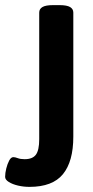

<svg xmlns="http://www.w3.org/2000/svg" viewBox="-22 -722 362 749"><path d="M93 7Q70 7 48.5 2Q27 -3 12.5 -12Q-2 -21 -2 -32Q-2 -47 2.5 -65Q7 -83 14 -96Q21 -109 30 -109Q37 -109 47.5 -105Q58 -101 74 -101Q105 -101 118 -118.5Q131 -136 131 -179V-673Q131 -687 143.5 -694.5Q156 -702 185 -702H210Q239 -702 251.5 -694.5Q264 -687 264 -673V-189Q264 -92 223.5 -42.5Q183 7 93 7Z"/></svg>

Font: Asap Condensed SemiBold
Style: Regular
Weight: 600
Width: 3
Designer: Pablo Cosgaya
Foundry: Omnibus-Type
Version: Version 3.001; ttfautohint (v1.8.4.7-5d5b)